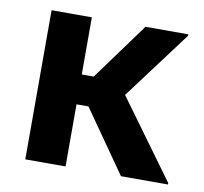

<svg xmlns="http://www.w3.org/2000/svg" viewBox="-62 -567 675 634"><g transform="rotate(10 275.0 -250.0)"><path d="M61.7 0H196.7V-208.3H236.7L382.5 0H540V-5L349.2 -266.7L520 -495V-500H376.7L236.7 -308.3H196.7V-500H61.7Z"/></g></svg>

Font: Familjen Grotesk GF
Style: Bold
Weight: 700
Designer: Anders Wikstroem, Jonas Baeckman, Matilda Gysing, Kristian Moeller
Foundry: Familjen STHLM AB
Version: Version 2.000; Beta; Release 4; Build 6